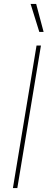

<svg xmlns="http://www.w3.org/2000/svg" viewBox="-20 -960 243 980"><path d="M189 -727.5 68.4 0H45.9L166.5 -727.5ZM180.7 -796.9 136.2 -939.9H164.6L202.6 -796.9Z"/></svg>

Font: Inter 28pt Thin
Style: Italic
Weight: 250
Italic angle: -9.3988°
Designer: Rasmus Andersson
Foundry: rsms
Version: Version 4.001;git-66647c0bb